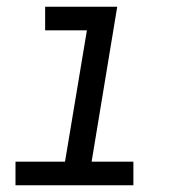

<svg xmlns="http://www.w3.org/2000/svg" viewBox="-20 -550 540 570"><path d="M26 0V-70H173L238 -460H114V-530H328L252 -70H376V0Z"/></svg>

Font: Iosevka Curly Slab Oblique
Style: Regular
Weight: 400
Italic angle: -9°
Monospace: yes
Designer: Belleve Invis
Foundry: Belleve Invis
Version: Version 11.1.0; ttfautohint (v1.8.3)